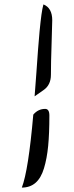

<svg xmlns="http://www.w3.org/2000/svg" viewBox="-20 -719 336 871"><path d="M131 -199Q153 -225 185 -225Q204 -225 204 -195Q204 -114 198.5 -57Q193 0 179.5 44.5Q166 89 141 110.5Q116 132 79 132Q109 54 131 -199ZM177 -310 137 -282Q140 -320 145 -388Q150 -456 152.5 -493Q155 -530 159.5 -576.5Q164 -623 168 -652Q172 -681 177 -699Q217 -683 217 -627Q217 -607 214 -520.5Q211 -434 211 -380Q211 -333 177 -310Z"/></svg>

Font: Dancing Script
Style: Bold
Weight: 700
Designer: Pablo Impallari
Foundry: Pablo Impallari. www.impallari.com Igino Marini. www.ikern.com
Version: Version 1.002